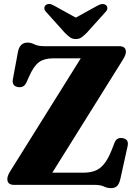

<svg xmlns="http://www.w3.org/2000/svg" viewBox="-20 -933 694 969"><path d="M598.5 -629 244 -61.5H401Q433 -61.5 458.2 -70.5Q483.5 -79.5 504.2 -104.2Q525 -129 544 -176.5L558.5 -214Q570 -242 601 -235.5Q631.5 -229 624 -195.5L587 -28Q581.5 -5 570.8 5.8Q560 16.5 539.5 16.5Q521.5 16.5 504.2 8.2Q487 0 456.5 0H51Q17 0 17 -29.5Q17 -46 33 -71L387.5 -638.5H246.5Q203.5 -638.5 176.8 -619.2Q150 -600 126.5 -546L113 -516Q105.5 -500.5 94.2 -496Q83 -491.5 71 -493.5Q39 -498.5 45 -533.5L71 -673Q80.5 -718 119 -718Q136.5 -718 154.2 -709Q172 -700 202 -700H581Q615.5 -700 615.5 -671Q615.5 -656 598.5 -629ZM417 -766.5Q403 -753 391.5 -744.5Q380 -736 362.5 -736Q345 -736 333.5 -744.5Q322 -753 308 -766.5L213.5 -872Q203 -882.5 203.8 -892.2Q204.5 -902 210.5 -907Q226.5 -920 253 -904.5L362.5 -844L472 -904.5Q499 -919.5 515 -907Q521 -902 521.8 -892.2Q522.5 -882.5 512 -872Z"/></svg>

Font: Fraunces 9pt S000
Style: Bold
Weight: 700
Version: Version 1.000; ttfautohint (v1.8.3)